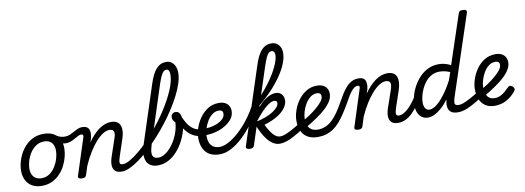

<svg xmlns="http://www.w3.org/2000/svg" viewBox="-74 -1525 5538 2027"><g transform="rotate(-10 2694.5 -511.5)"><path d="M241 19Q179 19 136 -6Q93 -31 71.5 -75.5Q50 -120 50 -176Q50 -229 69 -288.5Q88 -348 125.5 -400.5Q163 -453 219.5 -486Q276 -519 351 -519Q413 -519 455.5 -495.5Q498 -472 519.5 -429.5Q541 -387 541 -331Q541 -291 529.5 -243.5Q518 -196 494.5 -149.5Q471 -103 435 -65Q399 -27 350.5 -4Q302 19 241 19ZM251 -61Q300 -61 337 -87Q374 -113 399 -153.5Q424 -194 437 -238.5Q450 -283 450 -321Q450 -360 437 -386Q424 -412 400 -425.5Q376 -439 343 -439Q293 -439 255 -413.5Q217 -388 191.5 -348Q166 -308 153 -264Q140 -220 140 -183Q140 -144 153.5 -116.5Q167 -89 192 -75Q217 -61 251 -61Z M566 -380Q549 -380 527 -385.5Q505 -391 484 -401Q463 -411 449 -422Q440 -429 438.5 -441.5Q437 -454 441.5 -466Q446 -478 455 -483.5Q464 -489 475 -481Q503 -462 526.5 -456.5Q550 -451 570 -451Q599 -451 623.5 -461.5Q648 -472 670 -484.5Q692 -497 714.5 -507.5Q737 -518 761 -518Q775 -518 781.5 -506.5Q788 -495 786.5 -480.5Q785 -466 774 -454.5Q763 -443 741 -443Q725 -443 706.5 -433.5Q688 -424 666.5 -411.5Q645 -399 620 -389.5Q595 -380 566 -380Z M1100 17Q1058 17 1035.5 1.5Q1013 -14 1006 -38.5Q999 -63 1002.5 -92.5Q1006 -122 1015 -149L1081 -344Q1091 -371 1091.5 -392.5Q1092 -414 1080.5 -426.5Q1069 -439 1041 -439Q1009 -439 971 -415Q933 -391 894.5 -347Q856 -303 818.5 -242.5Q781 -182 749 -109L717 -11Q713 2 702.5 8.5Q692 15 669 15Q653 15 639.5 8Q626 1 632 -18L760 -413Q764 -426 760 -434.5Q756 -443 742 -443Q730 -443 725 -454.5Q720 -466 722 -480.5Q724 -495 734.5 -506.5Q745 -518 762 -518Q796 -518 814 -506.5Q832 -495 838.5 -475.5Q845 -456 843.5 -433.5Q842 -411 838 -390L823 -344Q852 -386 882.5 -418.5Q913 -451 944.5 -473.5Q976 -496 1008.5 -507.5Q1041 -519 1073 -519Q1123 -519 1149 -495.5Q1175 -472 1178.5 -427Q1182 -382 1160 -318L1103 -147Q1086 -96 1089.5 -77Q1093 -58 1120 -58Q1134 -58 1140.5 -46.5Q1147 -35 1145 -20.5Q1143 -6 1132 5.5Q1121 17 1100 17Z M1100 17Q1081 17 1075 5.5Q1069 -6 1073 -20.5Q1077 -35 1089.5 -46.5Q1102 -58 1121 -58Q1153 -58 1197.5 -83Q1242 -108 1295 -151.5Q1348 -195 1404 -253Q1460 -311 1514 -378Q1568 -445 1615.5 -516Q1663 -587 1700 -657Q1737 -727 1758 -790.5Q1779 -854 1779 -906Q1779 -925 1791.5 -934.5Q1804 -944 1821 -944Q1838 -944 1851 -934.5Q1864 -925 1864 -906Q1864 -857 1845 -797.5Q1826 -738 1792.5 -672Q1759 -606 1715 -537.5Q1671 -469 1618.5 -401.5Q1566 -334 1509.5 -272Q1453 -210 1396.5 -157.5Q1340 -105 1286 -66Q1232 -27 1184.5 -5Q1137 17 1100 17Z M1486 19Q1434 19 1403.5 -1.5Q1373 -22 1361.5 -55.5Q1350 -89 1352.5 -129.5Q1355 -170 1368 -211L1572 -837Q1606 -945 1650 -993.5Q1694 -1042 1756 -1042Q1789 -1042 1813 -1025Q1837 -1008 1850.5 -977.5Q1864 -947 1864 -906Q1864 -887 1851 -878Q1838 -869 1821 -869Q1804 -869 1791.5 -878Q1779 -887 1779 -906Q1779 -922 1775.5 -934.5Q1772 -947 1764.5 -954Q1757 -961 1744 -961Q1729 -961 1715 -949Q1701 -937 1686.5 -906.5Q1672 -876 1653 -820L1458 -217Q1450 -190 1443.5 -163Q1437 -136 1438.5 -113Q1440 -90 1455 -75.5Q1470 -61 1504 -61Q1530 -61 1556.5 -74Q1583 -87 1608.5 -110Q1634 -133 1656 -163Q1678 -193 1695.5 -227Q1713 -261 1724 -296Q1729 -311 1733 -328Q1737 -345 1740 -363Q1743 -381 1743 -397Q1727 -412 1720.5 -425Q1714 -438 1714 -456Q1714 -477 1727.5 -490.5Q1741 -504 1763 -504Q1778 -504 1789.5 -497Q1801 -490 1808 -477Q1815 -464 1818.5 -445.5Q1822 -427 1822 -405Q1822 -352 1805.5 -294Q1789 -236 1759 -180Q1729 -124 1687.5 -79Q1646 -34 1594.5 -7.5Q1543 19 1486 19Z M1999 -207Q1939 -210 1893.5 -238Q1848 -266 1813 -318.5Q1778 -371 1750 -447Q1743 -467 1755 -478.5Q1767 -490 1783.5 -488.5Q1800 -487 1807 -468Q1829 -413 1854.5 -371Q1880 -329 1916 -304.5Q1952 -280 2003 -277Q2013 -276 2018 -265Q2023 -254 2022.5 -240Q2022 -226 2016 -216Q2010 -206 1999 -207Z M2012 -281Q2049 -275 2091.5 -281.5Q2134 -288 2172 -304Q2210 -320 2234.5 -344.5Q2259 -369 2259 -400Q2259 -422 2247 -431Q2235 -440 2216 -440Q2175 -440 2143 -414.5Q2111 -389 2088.5 -350.5Q2066 -312 2054 -270Q2042 -228 2042 -196Q2042 -163 2049.5 -137.5Q2057 -112 2072 -95Q2087 -78 2109 -69Q2131 -60 2160 -60Q2174 -60 2179.5 -48.5Q2185 -37 2183 -21.5Q2181 -6 2172 5.5Q2163 17 2148 17Q2081 17 2037.5 -9Q1994 -35 1973 -82Q1952 -129 1952 -191Q1952 -240 1970.5 -296.5Q1989 -353 2024.5 -403.5Q2060 -454 2111.5 -486.5Q2163 -519 2230 -519Q2266 -519 2292.5 -506.5Q2319 -494 2334 -470Q2349 -446 2349 -412Q2349 -363 2316.5 -323.5Q2284 -284 2231.5 -256Q2179 -228 2118 -216Q2057 -204 2000 -210Z M2148 17Q2129 17 2121.5 5.5Q2114 -6 2116 -21.5Q2118 -37 2129 -48.5Q2140 -60 2159 -60Q2204 -60 2258.5 -89.5Q2313 -119 2369.5 -170.5Q2426 -222 2477.5 -289Q2529 -356 2569 -431Q2577 -446 2591.5 -443Q2606 -440 2614.5 -426Q2623 -412 2612 -393Q2567 -312 2512.5 -238.5Q2458 -165 2397 -107.5Q2336 -50 2272.5 -16.5Q2209 17 2148 17Z M2470 15Q2454 15 2440 8Q2426 1 2432 -18L2699 -837Q2722 -910 2749 -955Q2776 -1000 2809 -1021Q2842 -1042 2883 -1042Q2917 -1042 2940.5 -1027Q2964 -1012 2977.5 -985Q2991 -958 2991 -921Q2991 -890 2981.5 -854Q2972 -818 2953.5 -779Q2935 -740 2908 -698.5Q2881 -657 2846.5 -614.5Q2812 -572 2771 -530Q2730 -488 2683.5 -447.5Q2637 -407 2585 -369L2597 -437Q2632 -467 2665 -502Q2698 -537 2729 -574.5Q2760 -612 2787 -650Q2814 -688 2836 -725Q2858 -762 2873.5 -796.5Q2889 -831 2898 -861Q2907 -891 2907 -915Q2907 -929 2902.5 -939.5Q2898 -950 2890.5 -955.5Q2883 -961 2871 -961Q2855 -961 2841.5 -949Q2828 -937 2813.5 -905.5Q2799 -874 2780 -818L2517 -11Q2513 2 2503 8.5Q2493 15 2470 15ZM2790 17Q2766 17 2741 7Q2716 -3 2689 -27.5Q2662 -52 2634.5 -95Q2607 -138 2579 -204H2570L2588 -255Q2642 -267 2688.5 -284.5Q2735 -302 2768.5 -323.5Q2802 -345 2820.5 -367.5Q2839 -390 2839 -412Q2839 -425 2831.5 -432Q2824 -439 2810 -439Q2781 -439 2745 -414.5Q2709 -390 2669 -347Q2629 -304 2587 -249L2572 -290Q2608 -359 2652.5 -410Q2697 -461 2745.5 -489.5Q2794 -518 2839 -518Q2877 -518 2900.5 -493Q2924 -468 2924 -429Q2924 -400 2911 -373Q2898 -346 2875 -321.5Q2852 -297 2819.5 -276Q2787 -255 2748 -238Q2709 -221 2665 -208Q2688 -161 2708 -131.5Q2728 -102 2745.5 -86Q2763 -70 2779.5 -64Q2796 -58 2810 -58Q2827 -58 2833 -46.5Q2839 -35 2835.5 -20.5Q2832 -6 2820 5.5Q2808 17 2790 17Z M2791 17Q2777 17 2770 5.5Q2763 -6 2765 -20.5Q2767 -35 2778 -46.5Q2789 -58 2810 -58Q2832 -58 2860.5 -68.5Q2889 -79 2930.5 -101Q2972 -123 3031 -160Q3044 -168 3055 -163.5Q3066 -159 3071 -147Q3076 -135 3073.5 -121Q3071 -107 3057 -98Q2991 -56 2943 -30.5Q2895 -5 2859 6Q2823 17 2791 17Z M3065 -171Q3106 -195 3149 -224Q3192 -253 3228.5 -284Q3265 -315 3288 -344.5Q3311 -374 3311 -400Q3311 -422 3299 -431Q3287 -440 3268 -440Q3227 -440 3195 -414.5Q3163 -389 3140.5 -350.5Q3118 -312 3106 -270Q3094 -228 3094 -196Q3094 -163 3101.5 -137.5Q3109 -112 3124 -95Q3139 -78 3161 -69Q3183 -60 3212 -60Q3226 -60 3231.5 -48.5Q3237 -37 3235 -21.5Q3233 -6 3224 5.5Q3215 17 3200 17Q3133 17 3089.5 -9Q3046 -35 3025 -82Q3004 -129 3004 -191Q3004 -240 3022.5 -296.5Q3041 -353 3076.5 -403.5Q3112 -454 3163.5 -486.5Q3215 -519 3282 -519Q3318 -519 3344.5 -506.5Q3371 -494 3386 -470Q3401 -446 3401 -412Q3401 -373 3378.5 -335Q3356 -297 3315 -259Q3274 -221 3217.5 -182.5Q3161 -144 3093 -104Z M3200 17Q3181 17 3173.5 5.5Q3166 -6 3168 -21.5Q3170 -37 3181 -48.5Q3192 -60 3211 -60Q3256 -60 3294 -76Q3332 -92 3365.5 -123Q3399 -154 3431 -200Q3463 -246 3496 -306Q3518 -346 3541.5 -384Q3565 -422 3592 -452.5Q3619 -483 3651.5 -500.5Q3684 -518 3724 -518Q3734 -518 3737 -506.5Q3740 -495 3737 -480.5Q3734 -466 3725.5 -454.5Q3717 -443 3703 -443Q3686 -443 3669 -431.5Q3652 -420 3635.5 -399.5Q3619 -379 3601.5 -351Q3584 -323 3566 -288Q3531 -227 3498.5 -178Q3466 -129 3433.5 -92Q3401 -55 3365 -31Q3329 -7 3288.5 5Q3248 17 3200 17Z M4062 17Q4020 17 3998 1.5Q3976 -14 3968.5 -38.5Q3961 -63 3964.5 -92.5Q3968 -122 3977 -149L4044 -344Q4053 -371 4054 -392.5Q4055 -414 4043.5 -426.5Q4032 -439 4003 -439Q3971 -439 3933.5 -415Q3896 -391 3857 -347Q3818 -303 3780.5 -242.5Q3743 -182 3711 -109L3680 -11Q3676 2 3665.5 8.5Q3655 15 3632 15Q3616 15 3602.5 8Q3589 1 3595 -18L3722 -413Q3726 -426 3722.5 -434.5Q3719 -443 3705 -443Q3692 -443 3687 -454.5Q3682 -466 3684.5 -480.5Q3687 -495 3697.5 -506.5Q3708 -518 3725 -518Q3759 -518 3777 -506.5Q3795 -495 3801 -475.5Q3807 -456 3806 -433.5Q3805 -411 3800 -390L3785 -344Q3814 -386 3844.5 -418.5Q3875 -451 3906.5 -473.5Q3938 -496 3970.5 -507.5Q4003 -519 4036 -519Q4085 -519 4111.5 -495.5Q4138 -472 4141 -427Q4144 -382 4123 -318L4065 -147Q4048 -96 4052 -77Q4056 -58 4083 -58Q4097 -58 4103 -46.5Q4109 -35 4107.5 -20.5Q4106 -6 4094.5 5.5Q4083 17 4062 17Z M4063 17Q4049 17 4042 5.5Q4035 -6 4037 -20.5Q4039 -35 4050 -46.5Q4061 -58 4082 -58Q4108 -58 4136.5 -74.5Q4165 -91 4194 -120.5Q4223 -150 4251.5 -191Q4280 -232 4308 -280Q4315 -294 4328.5 -292.5Q4342 -291 4351 -280.5Q4360 -270 4353 -257Q4319 -190 4284 -138.5Q4249 -87 4213 -52.5Q4177 -18 4140 -0.5Q4103 17 4063 17Z M4381 17Q4344 17 4316.5 -1.5Q4289 -20 4274 -54.5Q4259 -89 4259 -135Q4259 -181 4272.5 -233Q4286 -285 4313.5 -335.5Q4341 -386 4380.5 -427.5Q4420 -469 4472 -494Q4524 -519 4589 -519Q4620 -519 4652.5 -510.5Q4685 -502 4715 -486L4888 -1006Q4894 -1026 4903.5 -1032Q4913 -1038 4933 -1038Q4964 -1038 4972.5 -1028.5Q4981 -1019 4974 -999L4692 -147Q4676 -96 4681.5 -77Q4687 -58 4723 -58Q4733 -58 4737.5 -46.5Q4742 -35 4740.5 -20.5Q4739 -6 4730 5.5Q4721 17 4704 17Q4659 17 4635.5 3Q4612 -11 4603 -33Q4594 -55 4595 -81Q4596 -107 4602 -130L4603 -138Q4563 -84 4523.5 -50Q4484 -16 4448 0.5Q4412 17 4381 17ZM4409 -63Q4444 -63 4485 -94Q4526 -125 4572.5 -185.5Q4619 -246 4664 -332L4693 -416Q4660 -430 4632 -435Q4604 -440 4580 -440Q4535 -440 4498 -420.5Q4461 -401 4433.5 -368.5Q4406 -336 4387.5 -297Q4369 -258 4359.5 -219.5Q4350 -181 4350 -150Q4350 -123 4357 -103.5Q4364 -84 4377.5 -73.5Q4391 -63 4409 -63Z M4704 17Q4690 17 4683 5.5Q4676 -6 4678 -20.5Q4680 -35 4691 -46.5Q4702 -58 4723 -58Q4745 -58 4773.5 -68.5Q4802 -79 4843.5 -101Q4885 -123 4944 -160Q4957 -168 4968 -163.5Q4979 -159 4984 -147Q4989 -135 4986.5 -121Q4984 -107 4970 -98Q4904 -56 4856 -30.5Q4808 -5 4772 6Q4736 17 4704 17Z M5097 17Q5034 17 4994.5 -10.5Q4955 -38 4936 -85Q4917 -132 4917 -191Q4917 -240 4935.5 -296.5Q4954 -353 4989 -403.5Q5024 -454 5076 -486.5Q5128 -519 5195 -519Q5231 -519 5257.5 -506.5Q5284 -494 5299 -470Q5314 -446 5314 -412Q5314 -373 5291.5 -335Q5269 -297 5228 -259Q5187 -221 5130.5 -182.5Q5074 -144 5006 -104L4978 -171Q5019 -195 5062 -224Q5105 -253 5141.5 -284Q5178 -315 5201 -344.5Q5224 -374 5224 -400Q5224 -422 5212 -431Q5200 -440 5181 -440Q5139 -440 5107 -414.5Q5075 -389 5053 -350.5Q5031 -312 5019 -270Q5007 -228 5007 -196Q5007 -154 5018.5 -124Q5030 -94 5052.5 -78.5Q5075 -63 5108 -63Q5140 -63 5167 -75Q5194 -87 5218 -107.5Q5242 -128 5266 -152Q5278 -166 5293 -162.5Q5308 -159 5319 -148Q5330 -136 5331.5 -123.5Q5333 -111 5321 -97Q5284 -54 5246.5 -29Q5209 -4 5171.5 6.5Q5134 17 5097 17Z"/></g></svg>

Font: Playwrite IN
Style: Regular
Weight: 400
Designer: Veronika Burian, José Scaglione
Foundry: TypeTogether
Version: Version 1.002